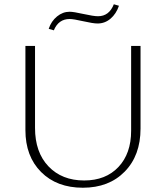

<svg xmlns="http://www.w3.org/2000/svg" viewBox="-20 -873 777 899"><path d="M232 -731 208 -738Q220 -774 247 -796Q274 -818 306 -818Q324 -818 371 -807.5Q418 -797 439 -797Q491 -797 513 -853L537 -846Q524 -808 497.5 -785.5Q471 -763 437 -763Q416 -763 370 -773.5Q324 -784 306 -784Q254 -784 232 -731ZM99 -264V-658H144V-274Q144 -160 207 -94Q270 -28 374 -28Q475 -28 534.5 -91Q594 -154 594 -261V-658H638V-271Q638 -145 564 -69.5Q490 6 368 6Q246 6 172.5 -67.5Q99 -141 99 -264Z"/></svg>

Font: EauTestInfant Light
Style: Regular
Weight: 300
Designer: Christian Thalmann (Catharsis Fonts)
Version: Version 0.001;PS 000.001;hotconv 1.0.88;makeotf.lib2.5.64775